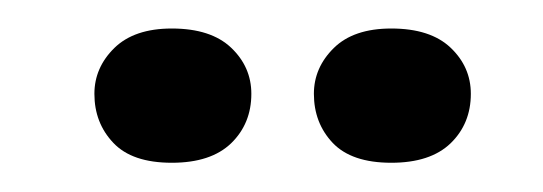

<svg xmlns="http://www.w3.org/2000/svg" viewBox="-20 -774 373 132"><path d="M152.8 -709.5Q152.8 -728 138.9 -741.2Q125 -754.4 98.1 -754.4Q72.3 -754.4 58.6 -741Q44.9 -727.5 44.9 -709.5Q44.9 -689.5 57.9 -675.8Q70.8 -662.1 98.1 -662.1Q125 -662.1 138.9 -675.5Q152.8 -689 152.8 -709.5ZM303.7 -709.5Q303.7 -728 289.8 -741.2Q275.9 -754.4 249 -754.4Q223.1 -754.4 209.5 -741Q195.8 -727.5 195.8 -709.5Q195.8 -689.5 208.7 -675.8Q221.7 -662.1 249 -662.1Q275.9 -662.1 289.8 -675.5Q303.7 -689 303.7 -709.5Z"/></svg>

Font: Neuton
Style: Bold
Weight: 700
Designer: Brian M Zick
Foundry: Brian M Zick
Version: Version 1.560